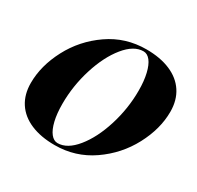

<svg xmlns="http://www.w3.org/2000/svg" viewBox="-157 -902 1123 1097"><g transform="rotate(30 404.5 -354.0)"><path d="M510.7 -722.2Q602.5 -722.2 668.9 -693.8Q735.4 -665.5 771 -611.3Q806.6 -557.1 806.6 -481Q806.6 -368.2 745.4 -252.7Q684.1 -137.2 574.5 -61.5Q464.8 14.2 328.6 14.2Q236.8 14.2 170.4 -14.2Q104 -42.5 68.8 -96.4Q33.7 -150.4 33.7 -226.1Q33.7 -339.4 94.5 -455.1Q155.3 -570.8 264.6 -646.5Q374 -722.2 510.7 -722.2ZM249.5 -212.9Q249.5 -148.9 260.7 -101.6Q272 -54.2 292 -29.1Q312 -3.9 337.4 -3.9Q400.4 -3.9 459 -75.9Q517.6 -147.9 553.5 -262.2Q589.4 -376.5 589.4 -495.1Q589.4 -559.1 578.1 -606.4Q566.9 -653.8 547.1 -679Q527.3 -704.1 501.5 -704.1Q438.5 -704.1 379.9 -632.1Q321.3 -560.1 285.4 -445.8Q249.5 -331.5 249.5 -212.9Z"/></g></svg>

Font: TypoPRO Playfair Display SC
Style: Italic
Weight: 900
Italic angle: -14°
Designer: Claus Eggers Sørensen
Foundry: Claus Eggers Sørensen
Version: Version 1.004;PS 001.004;hotconv 1.0.70;makeotf.lib2.5.58329